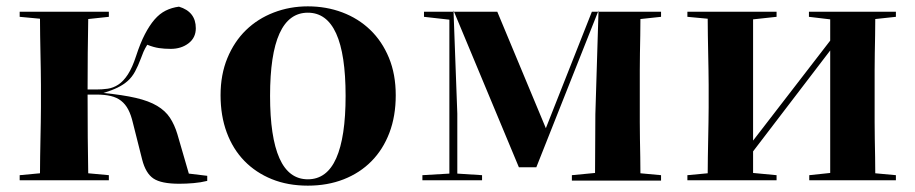

<svg xmlns="http://www.w3.org/2000/svg" viewBox="-20 -576 2884 605"><path d="M575 -29 633 -22V-6Q613 -1 590 1Q567 3 545 3Q488 3 463.5 -13.5Q439 -30 428 -73L399 -188Q393 -214 384 -231Q375 -248 361.5 -258.5Q348 -269 329 -273.5Q310 -278 283 -278H256Q256 -208 256.5 -143.5Q257 -79 258 -30L323 -24V-8H42V-24L106 -30Q106 -54 106.5 -82Q107 -110 107.5 -137.5Q108 -165 108.5 -191Q109 -217 109 -238V-308Q109 -329 108.5 -355Q108 -381 107.5 -408.5Q107 -436 106.5 -464Q106 -492 106 -517L42 -523V-539H323V-523L258 -516Q257 -468 256.5 -408.5Q256 -349 256 -294H283Q302 -294 319.5 -296.5Q337 -299 353 -309.5Q369 -320 383 -341.5Q397 -363 409 -400Q422 -440 436.5 -468Q451 -496 467 -514.5Q483 -533 502 -542.5Q521 -552 544 -555Q597 -539 597 -487Q597 -457 574 -439.5Q551 -422 518 -422Q498 -422 481 -424.5Q464 -427 444 -435Q436 -422 432 -412.5Q428 -403 424 -392Q415 -368 405.5 -350.5Q396 -333 382.5 -321Q369 -309 350.5 -300Q332 -291 306 -283Q367 -277 408 -267.5Q449 -258 475 -242.5Q501 -227 515.5 -205Q530 -183 539 -153Z M831 -274Q831 -144 860.5 -77.5Q890 -11 950 -11Q1010 -11 1039.5 -77.5Q1069 -144 1069 -274Q1069 -536 950 -536Q831 -536 831 -274ZM1227 -276Q1227 -210 1207 -157.5Q1187 -105 1150.5 -68Q1114 -31 1063 -11Q1012 9 950 9Q887 9 836.5 -11.5Q786 -32 750 -69Q714 -106 694.5 -158.5Q675 -211 675 -276Q675 -341 696.5 -393Q718 -445 755 -481Q792 -517 842.5 -536.5Q893 -556 950 -556Q1008 -556 1058.5 -537Q1109 -518 1146.5 -482Q1184 -446 1205.5 -394Q1227 -342 1227 -276Z M2063 -523 1998 -516Q1998 -492 1997.5 -464Q1997 -436 1996.5 -408.5Q1996 -381 1996 -355Q1996 -329 1996 -308V-238Q1996 -217 1996 -191Q1996 -165 1996.5 -137.5Q1997 -110 1997.5 -82Q1998 -54 1998 -30L2063 -24V-7H1782V-24L1855 -31L1856 -216L1866 -543L1670 -49H1615L1409 -543L1421 -218V-29L1499 -24V-8H1311V-24L1396 -29V-514L1316 -523V-539H1547L1700 -172L1845 -539H2063Z M2803 -523 2738 -516Q2738 -492 2737.5 -464Q2737 -436 2736.5 -408.5Q2736 -381 2736 -355Q2736 -329 2736 -308V-238Q2736 -217 2736 -191Q2736 -165 2736.5 -137.5Q2737 -110 2737.5 -82Q2738 -54 2738 -30L2803 -24V-8H2530V-24L2596 -31V-417L2353 -99V-31L2427 -24V-8H2146V-24L2210 -30Q2210 -54 2210.5 -82Q2211 -110 2211.5 -137.5Q2212 -165 2212.5 -191Q2213 -217 2213 -238V-308Q2213 -329 2212.5 -355Q2212 -381 2211.5 -408.5Q2211 -436 2210.5 -464Q2210 -492 2210 -517L2146 -523V-539H2427V-523L2353 -515V-133L2596 -448V-515L2529 -523V-539H2803Z"/></svg>

Font: XinYuGongZhangJiaSongA
Style: Regular
Weight: 900
Designer: XinYuGong
Foundry: Adobe Systems Incorporated
Version: Version 1.00